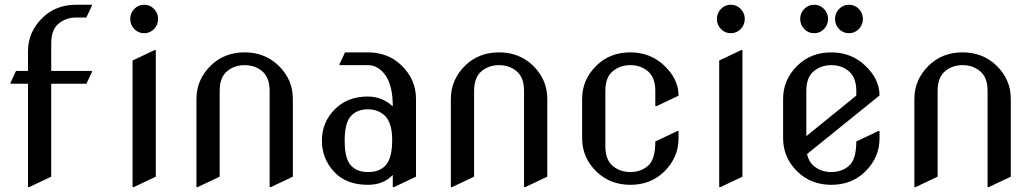

<svg xmlns="http://www.w3.org/2000/svg" viewBox="-20 -767 4342 807"><path d="M97.7 19.5V-415H24.4V-419.9L47.4 -468.8H97.7V-551.8Q97.7 -632.3 158.2 -691.9Q214.8 -747.1 300.3 -747.1H366.2V-742.2L342.8 -693.4H300.3Q256.8 -693.4 225.6 -667Q195.3 -641.6 195.3 -585V-468.8H366.2V-463.9L343.3 -415H195.3V-24.4L102.5 19.5Z M544.4 -645Q527.3 -662.6 527.3 -687.3Q527.3 -711.9 544.4 -729.5Q561.5 -747.1 585.9 -747.1Q610.4 -747.1 627.4 -729.5Q644.5 -711.9 644.5 -687.3Q644.5 -662.6 627.4 -645Q610.4 -627.4 585.9 -627.4Q561.5 -627.4 544.4 -645ZM537.1 19.5V-512.7L629.9 -556.6H634.8V-24.4L542 19.5Z M805.7 19.5V-351.6Q805.7 -432.1 866.2 -491.7Q922.9 -546.9 1008.3 -546.9Q1092.8 -546.9 1150.4 -491.7Q1210.9 -433.1 1210.9 -351.6V-24.4L1118.2 19.5H1113.3V-384.8Q1113.3 -440.9 1082.8 -467Q1052.2 -493.2 1008.3 -493.2Q964.4 -493.2 933.8 -467Q903.3 -440.9 903.3 -384.8V-24.4L810.5 19.5Z M1728.5 -24.4 1635.7 19.5H1630.9V-31.7Q1591.8 9.8 1525.9 9.8Q1434.6 9.8 1383.8 -45.4Q1333 -100.6 1333 -175.8Q1333 -253.9 1388.2 -308.6Q1441.4 -361.3 1525.9 -361.3Q1585.9 -361.3 1630.9 -319.8Q1630.9 -406.2 1600.6 -449.7Q1570.3 -493.2 1525.9 -493.2H1407.2V-498L1430.2 -546.9H1525.9Q1611.3 -546.9 1668 -491.7Q1728.5 -432.6 1728.5 -351.6ZM1428.7 -175.8Q1428.7 -99.6 1455.1 -71.3Q1480.5 -43.9 1526.4 -43.9Q1575.2 -43.9 1600.6 -71.8Q1628.4 -102.1 1628.4 -178.2Q1628.4 -249.5 1598.6 -279.8Q1569.3 -307.6 1525.9 -307.6Q1480.5 -307.6 1454.6 -278.8Q1428.7 -250 1428.7 -175.8Z M1875 19.5V-351.6Q1875 -432.1 1935.5 -491.7Q1992.2 -546.9 2077.6 -546.9Q2162.1 -546.9 2219.7 -491.7Q2280.3 -433.1 2280.3 -351.6V-24.4L2187.5 19.5H2182.6V-384.8Q2182.6 -440.9 2152.1 -467Q2121.6 -493.2 2077.6 -493.2Q2033.7 -493.2 2003.2 -467Q1972.7 -440.9 1972.7 -384.8V-24.4L1879.9 19.5Z M2832 -216.3V-185.5Q2832 -105 2771.5 -45.4Q2714.8 9.8 2629.4 9.8Q2544.9 9.8 2487.3 -45.4Q2426.8 -104 2426.8 -185.5V-351.6Q2426.8 -432.6 2487.3 -491.7Q2543.9 -546.9 2629.4 -546.9Q2712.9 -546.9 2771.5 -491.7Q2832 -434.6 2832 -365.7V-364.7L2739.3 -320.8H2734.4V-384.8Q2734.4 -440.4 2704.1 -466.8Q2673.3 -493.2 2629.4 -493.2Q2585.4 -493.2 2554.7 -466.8Q2524.4 -441.4 2524.4 -384.8V-152.3Q2524.4 -96.2 2554.9 -70.1Q2585.4 -43.9 2629.4 -43.9Q2673.3 -43.9 2703.9 -70.3Q2734.4 -96.7 2734.4 -172.4L2827.1 -216.3Z M3010.3 -645Q2993.2 -662.6 2993.2 -687.3Q2993.2 -711.9 3010.3 -729.5Q3027.3 -747.1 3051.8 -747.1Q3076.2 -747.1 3093.3 -729.5Q3110.4 -711.9 3110.4 -687.3Q3110.4 -662.6 3093.3 -645Q3076.2 -627.4 3051.8 -627.4Q3027.3 -627.4 3010.3 -645ZM3002.9 19.5V-512.7L3095.7 -556.6H3100.6V-24.4L3007.8 19.5Z M3676.8 -216.3V-185.5Q3676.8 -105 3616.2 -45.4Q3559.6 9.8 3474.1 9.8Q3389.6 9.8 3332 -45.4Q3271.5 -104 3271.5 -185.5V-351.6Q3271.5 -432.6 3332 -491.7Q3388.7 -546.9 3474.1 -546.9Q3557.6 -546.9 3616.2 -491.7Q3676.8 -434.6 3676.8 -365.7L3372.1 -119.6Q3378.9 -87.9 3399.4 -70.3Q3430.2 -43.9 3474.1 -43.9Q3518.1 -43.9 3548.6 -70.3Q3579.1 -96.7 3579.1 -172.4L3671.9 -216.3ZM3369.1 -194.8 3579.1 -365.2V-384.8Q3579.1 -440.4 3548.8 -466.8Q3518.1 -493.2 3474.1 -493.2Q3430.7 -493.2 3399.4 -466.8Q3369.1 -441.4 3369.1 -384.8ZM3506.8 -645Q3489.7 -662.6 3489.7 -687.3Q3489.7 -711.9 3506.8 -729.5Q3523.9 -747.1 3548.3 -747.1Q3572.8 -747.1 3589.8 -729.5Q3606.9 -711.9 3606.9 -687.3Q3606.9 -662.6 3589.8 -645Q3572.8 -627.4 3548.3 -627.4Q3523.9 -627.4 3506.8 -645ZM3360.4 -645Q3343.3 -662.6 3343.3 -687.3Q3343.3 -711.9 3360.4 -729.5Q3377.4 -747.1 3401.9 -747.1Q3426.3 -747.1 3443.4 -729.5Q3460.4 -711.9 3460.4 -687.3Q3460.4 -662.6 3443.4 -645Q3426.3 -627.4 3401.9 -627.4Q3377.4 -627.4 3360.4 -645Z M3823.2 19.5V-351.6Q3823.2 -432.1 3883.8 -491.7Q3940.4 -546.9 4025.9 -546.9Q4110.4 -546.9 4168 -491.7Q4228.5 -433.1 4228.5 -351.6V-24.4L4135.7 19.5H4130.9V-384.8Q4130.9 -440.9 4100.3 -467Q4069.8 -493.2 4025.9 -493.2Q3981.9 -493.2 3951.4 -467Q3920.9 -440.9 3920.9 -384.8V-24.4L3828.1 19.5Z"/></svg>

Font: Nova Slim
Style: Book
Weight: 400
Version: Version 2.000